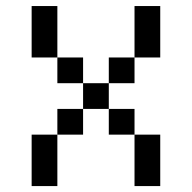

<svg xmlns="http://www.w3.org/2000/svg" viewBox="-20 -628 648 648"><path d="M173.6 -434H260.4V-347.2H173.6ZM347.2 -434H434V-347.2H347.2ZM260.4 -173.6H173.6V-260.4H260.4ZM434 -434V-607.6H520.8V-434ZM173.6 0H86.8V-173.6H173.6ZM347.2 -260.4H260.4V-347.2H347.2ZM434 -173.6H520.8V0H434ZM434 -173.6H347.2V-260.4H434ZM173.6 -434H86.8V-607.6H173.6Z"/></svg>

Font: 8-bit Operator+ 8
Style: Regular
Weight: 400
Designer: GrandChaos9000
Version: Version 1.3.0 - August 1, 2014